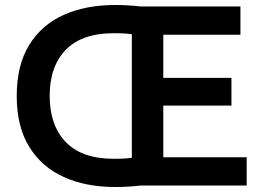

<svg xmlns="http://www.w3.org/2000/svg" viewBox="-20 -731 1032 769"><path d="M508 -99Q504 -98 486 -96.5Q468 -95 436 -95Q308 -95 243.5 -162Q179 -229 179 -347Q179 -465 243.5 -531.5Q308 -598 436 -598Q468 -598 486 -596.5Q504 -595 508 -594ZM968 12V-101H634V-308H907V-419H634V-592H943V-705H544Q520 -708 492.5 -709.5Q465 -711 441 -711Q324 -711 235.5 -671.5Q147 -632 97 -551Q47 -470 47 -347Q47 -224 97 -143Q147 -62 235.5 -22Q324 18 441 18Q466 18 493 16.5Q520 15 544 12Z"/></svg>

Font: Repo DemiBold
Style: Regular
Weight: 600
Designer: Stefan Peev
Foundry: Context Ltd
Version: Version 1.502